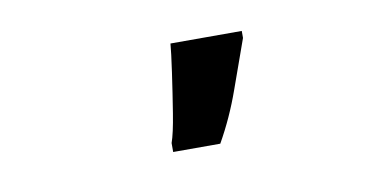

<svg xmlns="http://www.w3.org/2000/svg" viewBox="-34 -837 568 297"><g transform="rotate(-10 250.0 -689.0)"><path d="M293 -606Q314 -643 328.5 -684Q343 -725 356 -761V-772H244Q243 -759 238.5 -727.5Q234 -696 229 -665Q224 -634 219 -620V-606Z"/></g></svg>

Font: Noto Sans Mono UI Condensed
Style: Bold
Weight: 700
Width: 3
Designer: Monotype Design team
Foundry: Monotype Imaging Inc.
Version: 1.000